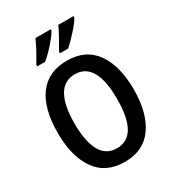

<svg xmlns="http://www.w3.org/2000/svg" viewBox="-223 -1073 1097 1209"><g transform="rotate(-30 325.5 -468.5)"><path d="M326 10Q188 10 118.5 -89Q49 -188 49 -359Q49 -535 119 -630Q189 -725 326 -725Q462 -725 531.5 -627Q601 -529 601 -358Q601 -187 531.5 -88.5Q462 10 326 10ZM325 -89Q480 -89 480 -358Q480 -626 326 -626Q248 -626 209 -557.5Q170 -489 170 -358Q170 -227 208.5 -158Q247 -89 325 -89ZM337 -937Q322 -909 281.5 -863Q241 -817 204 -787H147V-799Q202 -891 226 -947H337ZM503 -937Q489 -910 447 -863Q405 -816 371 -787H312V-799Q334 -836 357.5 -878.5Q381 -921 392 -947H503Z"/></g></svg>

Font: Noto Sans Display Medium Narrow
Style: Regular
Weight: 500
Width: 4
Designer: Monotype Design team
Foundry: Monotype Imaging Inc.
Version: Version 1.000